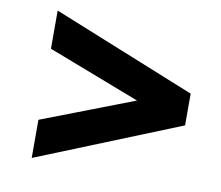

<svg xmlns="http://www.w3.org/2000/svg" viewBox="-67 -776 829 721"><g transform="rotate(10 348.0 -416.0)"><path d="M97 -135 643 -355.5V-476.5L97 -697V-551.5L449 -416L97 -280.5Z"/></g></svg>

Font: Spartan ExtraBold
Style: Regular
Weight: 800
Designer: Matt Bailey, Mirko Velimirovic
Foundry: Matt Bailey
Version: Version 1.003; ttfautohint (v1.8.3)